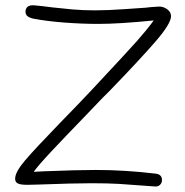

<svg xmlns="http://www.w3.org/2000/svg" viewBox="-20 -720 695 723"><path d="M324 -30Q258 -30 123 -25L83 -24Q58 -24 47.5 -29Q37 -34 37 -47Q37 -72 74 -115.5Q111 -159 204 -255Q285 -338 326 -382Q457 -522 493.5 -563Q530 -604 559 -643Q429 -630 350 -630Q289 -630 223 -635Q157 -640 104 -650Q89 -654 82.5 -660Q76 -666 76 -676Q76 -688 84 -694.5Q92 -701 108 -700Q133 -698 179 -692Q213 -688 253 -684.5Q293 -681 337 -681Q386 -681 448 -685.5Q510 -690 528 -691Q541 -693 574 -695Q595 -697 611 -684Q624 -674 624 -659Q624 -631 565.5 -563.5Q507 -496 393 -378Q393 -378 374 -359Q380 -366 294 -276Q227 -207 174.5 -151Q122 -95 107 -73Q116 -73 146 -75Q271 -80 340 -80Q451 -80 567 -66Q590 -63 590 -42Q590 -31 582 -23.5Q574 -16 561 -18Q470 -25 428.5 -27.5Q387 -30 324 -30Z"/></svg>

Font: Mali Light
Style: Regular
Weight: 300
Designer: Kitiyaporn Chalermlarp | Katatrad Aksorn Co.,Ltd.
Foundry: Cadson Demak Co.,Ltd.
Version: Version 1.000; ttfautohint (v1.6)